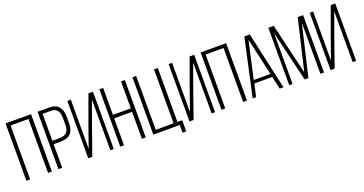

<svg xmlns="http://www.w3.org/2000/svg" viewBox="-38 -1404 4179 2202"><g transform="rotate(-20 2051.5 -303.5)"><path d="M40 0V-700.2H351.1V0H304.2V-658.2H85.9V0Z M430.7 0V-700.2H575.7Q653.3 -700.2 689.5 -655.3Q725.6 -610.4 725.6 -529.8V-454.1Q725.6 -370.6 685.8 -329.3Q646 -288.1 563.5 -288.1H476.6V0ZM476.6 -330.1H563.5Q624.5 -330.1 652.1 -358.9Q679.7 -387.7 679.7 -451.2V-533.2Q679.7 -593.8 655.8 -626Q631.8 -658.2 575.7 -658.2H476.6Z M794.4 0V-700.2H836.4V-101.1L917.5 -332L1051.3 -700.2H1106.4V0H1064.5V-619.1L958.5 -325.2L844.2 0Z M1185.1 0V-700.2H1231V-371.1H1449.2V-700.2H1496.1V0H1449.2V-329.1H1231V0Z M1588.9 0V-700.2H1633.8V-42H1851.6V-700.2H1898.4V-42H1956.5V94.2H1911.6V0Z M2030.3 0V-700.2H2072.3V-101.1L2153.3 -332L2287.1 -700.2H2342.3V0H2300.3V-619.1L2194.3 -325.2L2080.1 0Z M2420.9 0V-700.2H2731.9V0H2685.1V-658.2H2466.8V0Z M2801.3 0 2954.6 -701.2H3021.5L3177.2 0H3131.3L3096.7 -154.8H2878.4L2843.3 0ZM2885.3 -194.8H3089.4L2986.3 -647.9Z M3247.1 0V-700.2H3313L3460 -81.1L3606 -700.2H3671.9V0H3627.9V-622.1L3481.9 -1H3436L3288.1 -620.1V0Z M3752 0V-700.2H3793.9V-101.1L3875 -332L4008.8 -700.2H4064V0H4022V-619.1L3916 -325.2L3801.8 0Z"/></g></svg>

Font: Bebas Neue Book
Style: Regular
Weight: 400
Designer: Ryoichi Tsunekawa
Foundry: Ryoichi Tsunekawa
Version: Version 001.003